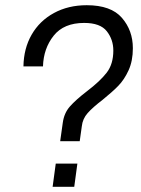

<svg xmlns="http://www.w3.org/2000/svg" viewBox="-20 -717 542 737"><path d="M490 -532Q490 -483 473.5 -447Q457 -411 434 -387.5Q411 -364 374 -334Q336 -305 316.5 -283Q297 -261 294 -232L286 -175H211L221 -246Q226 -283 248.5 -308.5Q271 -334 314 -367Q364 -405 389.5 -438Q415 -471 415 -523Q415 -565 390 -597Q365 -629 303 -629Q225 -629 186 -580Q147 -531 145 -462H70Q71 -531 101.5 -584Q132 -637 187 -667Q242 -697 313 -697Q406 -697 448 -648.5Q490 -600 490 -532ZM265 0H182L194 -89H277Z"/></svg>

Font: Chivo Light Italic
Style: Regular
Weight: 300
Italic angle: -8.05°
Designer: Hector Gatti
Foundry: Omnibus-Type
Version: Version 1.007